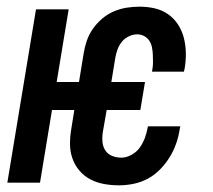

<svg xmlns="http://www.w3.org/2000/svg" viewBox="-20 -548 640 576"><path d="M337 8Q314 8 292 4Q270 0 251 -10Q232 -20 218 -36.5Q204 -53 197 -73.5Q190 -94 190 -116.5Q190 -139 194 -162L203 -218H136L100 0H2L88 -520H186L150 -302H217L231 -388Q234 -407 240.5 -426Q247 -445 259 -462Q271 -479 287 -492.5Q303 -506 322 -514Q341 -522 360.5 -525Q380 -528 399 -528Q422 -528 444 -523Q466 -518 484 -505.5Q502 -493 514 -474.5Q526 -456 531.5 -434.5Q537 -413 537.5 -390Q538 -367 534 -343Q534 -341 533 -338.5Q532 -336 532 -333H436L437 -339Q439 -350 439 -361.5Q439 -373 438.5 -384Q438 -395 436 -405.5Q434 -416 428.5 -425Q423 -434 413 -439.5Q403 -445 392 -445Q379 -445 366.5 -439Q354 -433 345.5 -422.5Q337 -412 332.5 -399.5Q328 -387 326 -375L314 -302H415L401 -218H300L288 -149Q286 -135 287.5 -121Q289 -107 296.5 -96Q304 -85 317 -80Q330 -75 344 -75Q359 -75 374.5 -83.5Q390 -92 399.5 -105.5Q409 -119 414.5 -134Q420 -149 423 -165L424 -169H521L519 -160Q516 -139 508.5 -117.5Q501 -96 489 -76.5Q477 -57 460.5 -40Q444 -23 423.5 -12Q403 -1 380.5 3.5Q358 8 337 8Z"/></svg>

Font: Iosevka Semibold Extended
Style: Italic
Weight: 600
Width: 7
Italic angle: -9°
Monospace: yes
Designer: Belleve Invis
Foundry: Belleve Invis
Version: Version 32.5.0; ttfautohint (v1.8.4)